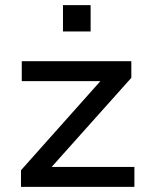

<svg xmlns="http://www.w3.org/2000/svg" viewBox="-20 -730 585 750"><path d="M62 0V-65L398 -442L400 -413H65V-491H493V-426L155 -48L153 -78H505V0ZM226 -607V-710H334V-607Z"/></svg>

Font: Nunito Sans 10pt SemiExpanded Medium
Style: Regular
Weight: 500
Width: 6
Designer: Vernon Adams
Foundry: Vernon Adams
Version: Version 3.101;gftools[0.9.27]